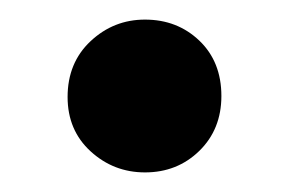

<svg xmlns="http://www.w3.org/2000/svg" viewBox="-20 -161 300 196"><path d="M206 -63Q206 -98 183.5 -119.5Q161 -141 128 -141Q96 -141 72.5 -119Q49 -97 49 -62Q49 -28 72.5 -6.5Q96 15 128 15Q161 15 183.5 -7Q206 -29 206 -63Z"/></svg>

Font: Repo DemiBold
Style: Regular
Weight: 600
Designer: Stefan Peev
Foundry: Context Ltd
Version: Version 1.502